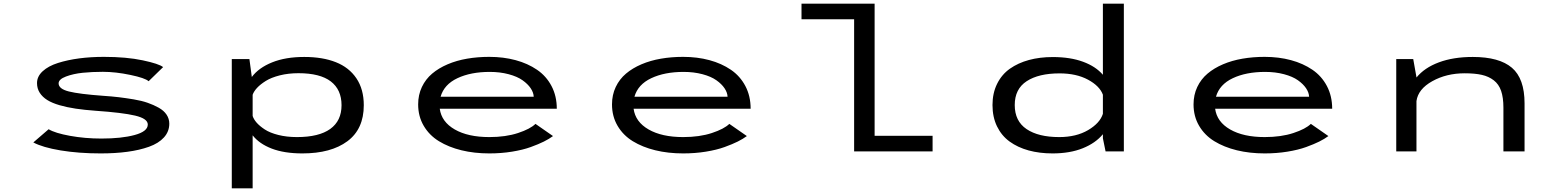

<svg xmlns="http://www.w3.org/2000/svg" viewBox="-20 -820 8440 1040"><path d="M525.5 11Q406.5 11 308.5 -5.2Q210.5 -21.5 160.5 -48.5L243.5 -120Q278 -99 359.2 -84.2Q440.5 -69.5 529 -69.5Q638.5 -69.5 709.5 -88.8Q780.5 -108 780.5 -145.5Q780.5 -177.5 712 -193.8Q643.5 -210 498 -220Q437 -224.5 390 -231.5Q343 -238.5 302.5 -250.2Q262 -262 236 -278.2Q210 -294.5 195.2 -317.5Q180.5 -340.5 180.5 -370Q180.5 -406 211.2 -434.2Q242 -462.5 294.2 -479Q346.5 -495.5 409.5 -503.8Q472.5 -512 542.5 -512Q665 -512 753.2 -493.2Q841.5 -474.5 863.5 -456.5L785 -380Q766 -397.5 686 -414.2Q606 -431 537 -431Q479 -431 428 -425.8Q377 -420.5 337.2 -405.5Q297.5 -390.5 297.5 -368.5Q297.5 -338.5 353.2 -324.5Q409 -310.5 539.5 -301Q585.5 -298 623 -293.5Q660.5 -289 704 -281.8Q747.5 -274.5 779.8 -263.2Q812 -252 839.8 -236.5Q867.5 -221 882.2 -199Q897 -177 897 -150Q897 -107.5 868 -75.5Q839 -43.5 787 -25Q735 -6.5 669.8 2.2Q604.5 11 525.5 11Z M1235.5 -500H1331L1344 -403Q1381.5 -453 1454 -482.2Q1526.5 -511.5 1628 -511.5Q1727.5 -511.5 1799 -483.2Q1870.5 -455 1910.5 -395.8Q1950.5 -336.5 1950.5 -250Q1950.5 -121 1861.8 -55Q1773 11 1618 11Q1520 11 1452.2 -15Q1384.5 -41 1348.5 -87V200H1235.5ZM1596.5 -423.5Q1542 -423.5 1495.5 -411.8Q1449 -400 1419.5 -381.5Q1390 -363 1372.2 -343.8Q1354.5 -324.5 1348.5 -306.5V-192Q1354 -174 1370.2 -155.5Q1386.5 -137 1414.2 -118.8Q1442 -100.5 1487.5 -89Q1533 -77.5 1588.5 -77.5Q1707.5 -77.5 1768.8 -121.5Q1830 -165.5 1830 -250Q1830 -334.5 1771.8 -379Q1713.5 -423.5 1596.5 -423.5Z M2975.5 -83Q2954.5 -67.5 2926 -53.2Q2897.5 -39 2854.8 -23.5Q2812 -8 2753.5 1.5Q2695 11 2630.5 11Q2549 11 2479.5 -6Q2410 -23 2357.5 -55.2Q2305 -87.5 2275 -138.8Q2245 -190 2245 -254.5Q2245 -306 2265.2 -348.8Q2285.5 -391.5 2320.8 -421.2Q2356 -451 2404.8 -471.8Q2453.5 -492.5 2510.2 -502.2Q2567 -512 2630 -512Q2707 -512 2772.8 -494.2Q2838.5 -476.5 2888.8 -442.2Q2939 -408 2967.5 -353.8Q2996 -299.5 2996 -231H2362Q2371.5 -160 2443.2 -118.8Q2515 -77.5 2630.5 -77.5Q2719.5 -77.5 2786 -99.5Q2852.5 -121.5 2880.5 -149ZM2632.5 -430.5Q2530 -430.5 2457.8 -396.5Q2385.5 -362.5 2366.5 -296H2871Q2870 -319 2854.5 -342Q2839 -365 2810.5 -385.2Q2782 -405.5 2735.2 -418Q2688.5 -430.5 2632.5 -430.5Z M4025.5 -83Q4004.5 -67.5 3976 -53.2Q3947.5 -39 3904.8 -23.5Q3862 -8 3803.5 1.5Q3745 11 3680.5 11Q3599 11 3529.5 -6Q3460 -23 3407.5 -55.2Q3355 -87.5 3325 -138.8Q3295 -190 3295 -254.5Q3295 -306 3315.2 -348.8Q3335.5 -391.5 3370.8 -421.2Q3406 -451 3454.8 -471.8Q3503.5 -492.5 3560.2 -502.2Q3617 -512 3680 -512Q3757 -512 3822.8 -494.2Q3888.5 -476.5 3938.8 -442.2Q3989 -408 4017.5 -353.8Q4046 -299.5 4046 -231H3412Q3421.5 -160 3493.2 -118.8Q3565 -77.5 3680.5 -77.5Q3769.5 -77.5 3836 -99.5Q3902.5 -121.5 3930.5 -149ZM3682.5 -430.5Q3580 -430.5 3507.8 -396.5Q3435.5 -362.5 3416.5 -296H3921Q3920 -319 3904.5 -342Q3889 -365 3860.5 -385.2Q3832 -405.5 3785.2 -418Q3738.5 -430.5 3682.5 -430.5Z M4717.5 -84.5H5031.5V0H4606.5V-715.5H4321.5V-800H4717.5Z M5682.5 -511Q5777.5 -511 5846.5 -485.5Q5915.5 -460 5954 -415V-800H6067.5V0H5968.5L5954 -71V-93Q5914.5 -45 5845 -17Q5775.5 11 5681.5 11Q5610.5 11 5551.5 -5.2Q5492.5 -21.5 5448.8 -53.2Q5405 -85 5380.5 -135.5Q5356 -186 5356 -251Q5356 -315.5 5381 -366Q5406 -416.5 5450.2 -447.8Q5494.5 -479 5553.2 -495Q5612 -511 5682.5 -511ZM5717.5 -77.5Q5809.5 -77.5 5873.8 -115.2Q5938 -153 5954 -203.5V-307Q5936.5 -354.5 5873.2 -388.5Q5810 -422.5 5719.5 -422.5Q5606 -422.5 5541.2 -380.2Q5476.5 -338 5476.5 -251Q5476.5 -164 5540.5 -120.8Q5604.5 -77.5 5717.5 -77.5Z M7175.5 -83Q7154.5 -67.5 7126 -53.2Q7097.5 -39 7054.8 -23.5Q7012 -8 6953.5 1.5Q6895 11 6830.5 11Q6749 11 6679.5 -6Q6610 -23 6557.5 -55.2Q6505 -87.5 6475 -138.8Q6445 -190 6445 -254.5Q6445 -306 6465.2 -348.8Q6485.5 -391.5 6520.8 -421.2Q6556 -451 6604.8 -471.8Q6653.5 -492.5 6710.2 -502.2Q6767 -512 6830 -512Q6907 -512 6972.8 -494.2Q7038.5 -476.5 7088.8 -442.2Q7139 -408 7167.5 -353.8Q7196 -299.5 7196 -231H6562Q6571.5 -160 6643.2 -118.8Q6715 -77.5 6830.5 -77.5Q6919.5 -77.5 6986 -99.5Q7052.5 -121.5 7080.5 -149ZM6832.5 -430.5Q6730 -430.5 6657.8 -396.5Q6585.5 -362.5 6566.5 -296H7071Q7070 -319 7054.5 -342Q7039 -365 7010.5 -385.2Q6982 -405.5 6935.2 -418Q6888.5 -430.5 6832.5 -430.5Z M7543 0V-500H7635L7652.5 -402V-400Q7695.5 -453 7773.8 -482.2Q7852 -511.5 7957.5 -511.5Q8101 -511.5 8169.5 -453Q8238 -394.5 8238 -260V0H8123.5V-237Q8123.5 -291.5 8111 -327.8Q8098.5 -364 8071.2 -385Q8044 -406 8006.5 -414.5Q7969 -423 7913.5 -423Q7815 -423 7738.2 -380.2Q7661.5 -337.5 7652.5 -272.5V0Z"/></svg>

Font: League Mono Extended
Style: Regular
Weight: 400
Width: 9
Designer: Tyler Finck
Foundry: The League of Moveable Type / Tyler Finck
Version: Version 2.210